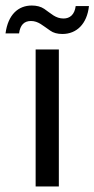

<svg xmlns="http://www.w3.org/2000/svg" viewBox="-60 -675 342 695"><path d="M153 0V-496H69V0ZM166 -552C217 -552 255 -588 262 -653H214C210 -622 193 -608 170 -608C141 -608 125 -626 100 -643C88 -651 73 -655 55 -655C6 -655 -31 -622 -40 -554H9C13 -584 27 -599 52 -599C79 -599 95 -582 122 -564C133 -556 148 -552 166 -552Z"/></svg>

Font: Rootstock Sans Body
Style: Regular
Weight: 400
Designer: Colophon Foundry, Jonny Pinhorn
Foundry: Colophon Foundry
Version: Version 1.200;FEAKit 1.0